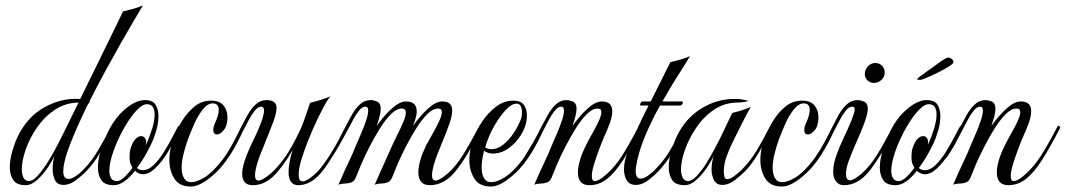

<svg xmlns="http://www.w3.org/2000/svg" viewBox="-20 -674 3908 704"><path d="M74 5Q41 5 28.5 -14Q16 -33 16 -60Q16 -89 25.5 -121Q35 -153 45 -173Q80 -246 143.5 -281Q207 -316 274 -311Q297 -358 322.5 -409.5Q348 -461 370.5 -507.5Q393 -554 409.5 -587.5Q426 -621 431 -632Q448 -636 468 -641.5Q488 -647 504 -654Q494 -637 472.5 -601Q451 -565 423.5 -516.5Q396 -468 366 -413Q336 -358 308 -302V-300Q308 -296 303 -293Q278 -242 257.5 -195Q237 -148 224.5 -109.5Q212 -71 212 -46Q212 -18 231 -18Q242 -18 256 -27Q270 -36 283 -49Q315 -81 338.5 -121Q362 -161 383 -201Q383 -203 385 -203Q392 -203 392 -195Q392 -195 387 -186Q382 -177 381 -176Q363 -141 344 -109Q325 -77 298 -48Q283 -32 259.5 -14Q236 4 213 4Q190 4 181.5 -14Q173 -32 173 -54Q173 -68 175 -81Q177 -94 180 -104Q173 -86 155.5 -60Q138 -34 116.5 -14.5Q95 5 74 5ZM86 -10Q100 -10 117.5 -29Q135 -48 152.5 -75.5Q170 -103 184 -129.5Q198 -156 205 -170L268 -298Q219 -297 180.5 -271Q142 -245 115 -205.5Q88 -166 74 -125Q60 -84 60 -54Q60 -34 66.5 -22Q73 -10 86 -10Z M397 5Q364 5 351.5 -13.5Q339 -32 339 -59Q339 -88 349 -120.5Q359 -153 368 -173Q395 -236 436 -271.5Q477 -307 511 -307Q540 -307 550.5 -290Q561 -273 561 -248Q561 -222 552.5 -193.5Q544 -165 534 -145Q522 -120 509 -98Q496 -76 482 -58Q491 -50 504 -50Q524 -50 543.5 -69Q563 -88 580.5 -116Q598 -144 611.5 -170Q625 -196 632 -209Q634 -212 636 -212Q638 -212 640 -208.5Q642 -205 640 -201Q624 -167 600.5 -125Q577 -83 548 -56Q536 -45 525 -40Q514 -35 505 -35Q488 -35 475 -48Q456 -23 436 -9Q416 5 397 5ZM409 -10Q420 -10 435 -23.5Q450 -37 466 -59Q466 -59 460.5 -69Q455 -79 455 -99Q455 -107 456 -116.5Q457 -126 461 -136Q468 -156 478 -165.5Q488 -175 498 -175Q507 -175 512.5 -166.5Q518 -158 515 -142Q529 -173 538 -202.5Q547 -232 547 -254Q547 -271 540.5 -281.5Q534 -292 518 -292Q504 -292 486 -274.5Q468 -257 449.5 -228.5Q431 -200 415.5 -167Q400 -134 390.5 -102.5Q381 -71 381 -48Q381 -31 387.5 -20.5Q394 -10 409 -10Z M680 10Q637 10 619 -19.5Q601 -49 601 -87Q601 -110 606 -132Q611 -154 618 -173Q629 -200 647.5 -230.5Q666 -261 692.5 -283Q719 -305 754 -305Q785 -305 799.5 -287.5Q814 -270 814 -244Q814 -213 800.5 -197Q787 -181 776 -181Q762 -181 762 -198Q762 -209 769 -224Q782 -252 782 -271Q782 -295 760 -295Q741 -295 723 -272Q705 -249 691.5 -218Q678 -187 669 -163Q659 -135 652.5 -108Q646 -81 646 -59Q646 -36 654.5 -21Q663 -6 681 -6Q702 -6 731.5 -24.5Q761 -43 795.5 -88Q830 -133 866 -211Q866 -212 868 -212Q871 -212 874.5 -209.5Q878 -207 876 -205Q827 -94 772.5 -42Q718 10 680 10Z M907 5Q868 5 868 -37Q868 -72 899 -139Q908 -157 919.5 -182Q931 -207 939.5 -230.5Q948 -254 948 -269Q948 -283 938 -283Q926 -283 914 -268Q902 -253 892.5 -234.5Q883 -216 877 -205Q862 -176 843 -142Q824 -108 805 -82H804Q802 -82 798.5 -84.5Q795 -87 796 -88Q815 -114 833.5 -148Q852 -182 865 -210Q876 -231 888.5 -253.5Q901 -276 918 -291.5Q935 -307 957 -307Q994 -307 994 -278Q994 -259 982 -227Q970 -195 950 -146Q932 -104 923.5 -75.5Q915 -47 915 -31Q915 -12 928 -12Q942 -12 973 -38Q1000 -62 1025 -97.5Q1050 -133 1079 -194Q1087 -210 1095.5 -234.5Q1104 -259 1110.5 -278Q1117 -297 1117 -297Q1134 -301 1155 -307.5Q1176 -314 1192 -321Q1182 -311 1163.5 -276Q1145 -241 1125.5 -196.5Q1106 -152 1092 -110Q1075 -62 1075 -33Q1075 -9 1090 -9Q1097 -9 1107.5 -15Q1118 -21 1133 -34Q1146 -45 1157.5 -60Q1169 -75 1180 -91Q1195 -113 1211.5 -142Q1228 -171 1248 -210Q1250 -213 1251 -213Q1254 -213 1256.5 -210.5Q1259 -208 1258 -206Q1204 -100 1163 -47.5Q1122 5 1074 5Q1055 5 1046.5 -8Q1038 -21 1038 -43Q1038 -60 1042 -81Q1046 -102 1053 -124Q1016 -60 982 -27.5Q948 5 907 5Z M1556 5Q1514 5 1514 -43Q1514 -81 1542 -140Q1551 -157 1564.5 -180.5Q1578 -204 1589 -227Q1600 -250 1600 -263Q1600 -276 1586 -276Q1567 -276 1546.5 -255.5Q1526 -235 1506 -203Q1486 -171 1468 -136Q1450 -101 1437 -70.5Q1424 -40 1418 -24Q1412 -9 1401 -5Q1390 -1 1377.5 -1Q1365 -1 1354 3Q1368 -29 1377 -49Q1386 -69 1395.5 -90Q1405 -111 1420 -145Q1428 -162 1439 -184Q1450 -206 1459 -227Q1468 -248 1468 -261Q1468 -276 1453 -276Q1434 -276 1413.5 -255.5Q1393 -235 1373 -203Q1353 -171 1335 -136Q1317 -101 1304 -70.5Q1291 -40 1285 -24Q1279 -9 1268 -5Q1257 -1 1244.5 -1Q1232 -1 1221 3Q1235 -29 1244 -49Q1253 -69 1263 -89.5Q1273 -110 1287 -145Q1295 -163 1305 -186.5Q1315 -210 1322.5 -232.5Q1330 -255 1330 -268Q1330 -283 1320 -283Q1308 -283 1296 -268Q1284 -253 1274.5 -234.5Q1265 -216 1259 -205Q1247 -182 1231.5 -154.5Q1216 -127 1201 -103Q1200 -100 1196 -100Q1193 -100 1191 -102Q1189 -104 1191 -108Q1207 -133 1221.5 -160.5Q1236 -188 1247 -210Q1258 -231 1270.5 -253.5Q1283 -276 1300 -291.5Q1317 -307 1339 -307Q1349 -307 1362 -302Q1376 -296 1376 -275Q1376 -264 1372 -248Q1368 -232 1361 -212Q1387 -249 1416 -275.5Q1445 -302 1469 -302Q1508 -302 1508 -265Q1508 -246 1494 -212Q1520 -249 1549 -275.5Q1578 -302 1602 -302Q1638 -302 1638 -269Q1638 -249 1627 -218Q1616 -187 1599 -146Q1581 -104 1572.5 -75.5Q1564 -47 1564 -31Q1564 -12 1577 -12Q1591 -12 1622 -38Q1651 -64 1676 -103.5Q1701 -143 1737 -211Q1737 -213 1739 -213Q1742 -213 1745 -210Q1748 -207 1746 -205Q1693 -99 1651 -47Q1609 5 1556 5Z M1780 10Q1737 10 1719 -19.5Q1701 -49 1701 -87Q1701 -110 1706 -132Q1711 -154 1718 -173Q1729 -200 1749.5 -230.5Q1770 -261 1799 -283Q1828 -305 1862 -305Q1890 -305 1901 -289.5Q1912 -274 1912 -251Q1912 -247 1912 -243.5Q1912 -240 1911 -235Q1908 -208 1890 -179Q1872 -150 1845 -130.5Q1818 -111 1787 -111Q1769 -111 1755 -121Q1746 -87 1746 -59Q1746 -36 1754.5 -21Q1763 -6 1781 -6Q1802 -6 1831.5 -24.5Q1861 -43 1895.5 -88Q1930 -133 1966 -211Q1966 -212 1968 -212Q1971 -212 1974.5 -209.5Q1978 -207 1976 -205Q1927 -94 1872.5 -42Q1818 10 1780 10ZM1782 -127Q1804 -127 1825 -143.5Q1846 -160 1863 -185.5Q1880 -211 1890 -237Q1894 -248 1894 -262Q1894 -275 1889.5 -284.5Q1885 -294 1874 -294Q1856 -294 1835 -271.5Q1814 -249 1796 -218.5Q1778 -188 1769 -163Q1766 -156 1763.5 -148.5Q1761 -141 1759 -133Q1771 -127 1782 -127Z M2141 5Q2099 5 2099 -42Q2099 -60 2106 -85Q2113 -110 2128 -140Q2136 -157 2149.5 -180.5Q2163 -204 2174 -227Q2185 -250 2185 -263Q2185 -276 2171 -276Q2152 -276 2131.5 -255.5Q2111 -235 2091 -203Q2071 -171 2053 -136Q2035 -101 2022 -70.5Q2009 -40 2003 -24Q1997 -9 1986 -5Q1975 -1 1962.5 -1Q1950 -1 1939 3Q1953 -29 1962 -49Q1971 -69 1981 -89.5Q1991 -110 2005 -145Q2013 -163 2023 -186.5Q2033 -210 2040.5 -232.5Q2048 -255 2048 -268Q2048 -283 2038 -283Q2026 -283 2014 -268Q2002 -253 1992.5 -234.5Q1983 -216 1977 -205Q1962 -176 1947 -148Q1932 -120 1913 -94H1912Q1909 -94 1905.5 -96Q1902 -98 1903 -99Q1920 -126 1935.5 -153Q1951 -180 1964 -207Q1975 -228 1988 -251.5Q2001 -275 2018 -291Q2035 -307 2057 -307Q2067 -307 2080 -302Q2094 -296 2094 -275Q2094 -264 2090 -248Q2086 -232 2079 -212Q2105 -249 2134 -275.5Q2163 -302 2187 -302Q2225 -302 2225 -266Q2225 -244 2212 -212Q2208 -201 2197.5 -177.5Q2187 -154 2176.5 -125.5Q2166 -97 2158 -71Q2150 -45 2150 -28Q2150 -10 2161 -10Q2168 -10 2179.5 -16.5Q2191 -23 2207 -38Q2236 -64 2261.5 -104Q2287 -144 2322 -211Q2322 -213 2324 -213Q2327 -213 2330 -210Q2333 -207 2331 -205Q2295 -135 2265.5 -88.5Q2236 -42 2206.5 -18.5Q2177 5 2141 5Z M2311 4Q2288 4 2278 -13Q2268 -30 2268 -53Q2268 -84 2281 -115Q2302 -170 2320.5 -210Q2339 -250 2358 -287H2331Q2327 -287 2327 -291Q2327 -294 2330 -298Q2333 -302 2337 -302H2366L2438 -446Q2455 -450 2474.5 -455.5Q2494 -461 2510 -468Q2494 -441 2466 -397.5Q2438 -354 2409 -302H2480Q2484 -302 2484 -298Q2484 -295 2481 -291Q2478 -287 2474 -287H2400Q2369 -232 2344.5 -173Q2320 -114 2312 -62Q2311 -58 2311 -53.5Q2311 -49 2311 -46Q2311 -19 2329 -19Q2340 -19 2354 -28.5Q2368 -38 2381 -51Q2413 -83 2436.5 -122Q2460 -161 2480 -201Q2482 -203 2483 -203Q2490 -203 2490 -195Q2489 -195 2484.5 -186Q2480 -177 2479 -176Q2461 -141 2442 -109Q2423 -77 2396 -48Q2381 -32 2358 -14Q2335 4 2311 4Z M2491 5Q2457 5 2444.5 -14Q2432 -33 2432 -61Q2432 -90 2442 -122Q2452 -154 2461 -173Q2493 -240 2550.5 -275.5Q2608 -311 2669 -311Q2677 -311 2685.5 -311Q2694 -311 2702 -309Q2722 -306 2722 -304Q2722 -302 2707.5 -300Q2693 -298 2686 -298Q2637 -298 2598.5 -272Q2560 -246 2533 -206Q2506 -166 2491.5 -124.5Q2477 -83 2477 -53Q2477 -34 2483.5 -22Q2490 -10 2503 -10Q2517 -10 2535 -29Q2553 -48 2570 -75.5Q2587 -103 2601 -129.5Q2615 -156 2622 -170L2665 -260Q2682 -264 2699.5 -269.5Q2717 -275 2733 -282Q2716 -253 2700.5 -221Q2685 -189 2669 -158Q2657 -135 2645.5 -104Q2634 -73 2634 -48V-44Q2634 -36 2636 -26.5Q2638 -17 2647 -17Q2658 -17 2675 -30.5Q2692 -44 2699 -51Q2731 -83 2754.5 -122Q2778 -161 2798 -201Q2800 -203 2801 -203Q2809 -203 2807 -195Q2807 -195 2802.5 -186Q2798 -177 2797 -176Q2778 -141 2759 -109Q2740 -77 2714 -48Q2698 -32 2675 -14Q2652 4 2629 4Q2607 4 2598 -13.5Q2589 -31 2589 -53Q2589 -67 2591.5 -80.5Q2594 -94 2597 -104Q2590 -86 2572.5 -60Q2555 -34 2533.5 -14.5Q2512 5 2491 5Z M2847 10Q2804 10 2786 -19.5Q2768 -49 2768 -87Q2768 -110 2773 -132Q2778 -154 2785 -173Q2796 -200 2814.5 -230.5Q2833 -261 2859.5 -283Q2886 -305 2921 -305Q2952 -305 2966.5 -287.5Q2981 -270 2981 -244Q2981 -213 2967.5 -197Q2954 -181 2943 -181Q2929 -181 2929 -198Q2929 -209 2936 -224Q2949 -252 2949 -271Q2949 -295 2927 -295Q2908 -295 2890 -272Q2872 -249 2858.5 -218Q2845 -187 2836 -163Q2826 -135 2819.5 -108Q2813 -81 2813 -59Q2813 -36 2821.5 -21Q2830 -6 2848 -6Q2869 -6 2898.5 -24.5Q2928 -43 2962.5 -88Q2997 -133 3033 -211Q3033 -212 3035 -212Q3038 -212 3041.5 -209.5Q3045 -207 3043 -205Q2994 -94 2939.5 -42Q2885 10 2847 10Z M3184 -370Q3170 -370 3160.5 -379.5Q3151 -389 3151 -402Q3151 -419 3162.5 -431Q3174 -443 3190 -443Q3204 -443 3214 -433Q3224 -423 3224 -408Q3224 -392 3212 -381Q3200 -370 3184 -370ZM3074 5Q3056 5 3045.5 -8.5Q3035 -22 3035 -44Q3035 -72 3046.5 -104Q3058 -136 3073.5 -168.5Q3089 -201 3101 -230Q3106 -244 3110 -255Q3114 -266 3114 -273Q3114 -283 3105 -283Q3093 -283 3081 -268Q3069 -253 3059.5 -234.5Q3050 -216 3044 -205Q3029 -176 3011.5 -145Q2994 -114 2976 -88Q2976 -87 2974 -87Q2972 -87 2969 -90Q2966 -93 2967 -94Q2986 -121 3002.5 -151.5Q3019 -182 3033 -210Q3043 -231 3055.5 -253.5Q3068 -276 3085 -291.5Q3102 -307 3124 -307Q3134 -307 3147 -302Q3162 -296 3162 -276Q3162 -266 3158.5 -252.5Q3155 -239 3149 -222Q3136 -188 3120.5 -153.5Q3105 -119 3092 -84Q3082 -57 3082 -36Q3082 -13 3097 -13Q3111 -13 3140 -38Q3169 -64 3194 -103.5Q3219 -143 3254 -210Q3255 -212 3258 -212Q3260 -212 3262.5 -209.5Q3265 -207 3264 -205Q3211 -102 3169 -48.5Q3127 5 3074 5Z M3264 5Q3231 5 3218.5 -13.5Q3206 -32 3206 -59Q3206 -88 3216 -120.5Q3226 -153 3235 -173Q3262 -236 3303 -271.5Q3344 -307 3378 -307Q3407 -307 3417.5 -290Q3428 -273 3428 -248Q3428 -222 3419.5 -193.5Q3411 -165 3401 -145Q3389 -120 3376 -98Q3363 -76 3349 -58Q3358 -50 3371 -50Q3391 -50 3410.5 -69Q3430 -88 3447.5 -116Q3465 -144 3478.5 -170Q3492 -196 3499 -209Q3501 -212 3503 -212Q3505 -212 3507 -208.5Q3509 -205 3507 -201Q3491 -167 3467.5 -125Q3444 -83 3415 -56Q3403 -45 3392 -40Q3381 -35 3372 -35Q3355 -35 3342 -48Q3323 -23 3303 -9Q3283 5 3264 5ZM3276 -10Q3287 -10 3302 -23.5Q3317 -37 3333 -59Q3333 -59 3327.5 -69Q3322 -79 3322 -99Q3322 -107 3323 -116.5Q3324 -126 3328 -136Q3335 -156 3345 -165.5Q3355 -175 3365 -175Q3374 -175 3379.5 -166.5Q3385 -158 3382 -142Q3396 -173 3405 -202.5Q3414 -232 3414 -254Q3414 -271 3407.5 -281.5Q3401 -292 3385 -292Q3371 -292 3353 -274.5Q3335 -257 3316.5 -228.5Q3298 -200 3282.5 -167Q3267 -134 3257.5 -102.5Q3248 -71 3248 -48Q3248 -31 3254.5 -20.5Q3261 -10 3276 -10ZM3353 -381Q3343 -381 3343 -384Q3343 -386 3354.5 -394.5Q3366 -403 3380 -413Q3394 -423 3401 -428Q3418 -441 3434.5 -452Q3451 -463 3457 -463Q3463 -463 3469.5 -458Q3476 -453 3476 -446Q3476 -441 3459.5 -430.5Q3443 -420 3420 -408.5Q3397 -397 3378 -389Q3359 -381 3353 -381Z M3677 5Q3635 5 3635 -42Q3635 -60 3642 -85Q3649 -110 3664 -140Q3672 -157 3685.5 -180.5Q3699 -204 3710 -227Q3721 -250 3721 -263Q3721 -276 3707 -276Q3688 -276 3667.5 -255.5Q3647 -235 3627 -203Q3607 -171 3589 -136Q3571 -101 3558 -70.5Q3545 -40 3539 -24Q3533 -9 3522 -5Q3511 -1 3498.5 -1Q3486 -1 3475 3Q3489 -29 3498 -49Q3507 -69 3517 -89.5Q3527 -110 3541 -145Q3549 -163 3559 -186.5Q3569 -210 3576.5 -232.5Q3584 -255 3584 -268Q3584 -283 3574 -283Q3562 -283 3550 -268Q3538 -253 3528.5 -234.5Q3519 -216 3513 -205Q3498 -176 3483 -148Q3468 -120 3449 -94H3448Q3445 -94 3441.5 -96Q3438 -98 3439 -99Q3456 -126 3471.5 -153Q3487 -180 3500 -207Q3511 -228 3524 -251.5Q3537 -275 3554 -291Q3571 -307 3593 -307Q3603 -307 3616 -302Q3630 -296 3630 -275Q3630 -264 3626 -248Q3622 -232 3615 -212Q3641 -249 3670 -275.5Q3699 -302 3723 -302Q3761 -302 3761 -266Q3761 -244 3748 -212Q3744 -201 3733.5 -177.5Q3723 -154 3712.5 -125.5Q3702 -97 3694 -71Q3686 -45 3686 -28Q3686 -10 3697 -10Q3704 -10 3715.5 -16.5Q3727 -23 3743 -38Q3772 -64 3797.5 -104Q3823 -144 3858 -211Q3858 -213 3860 -213Q3863 -213 3866 -210Q3869 -207 3867 -205Q3831 -135 3801.5 -88.5Q3772 -42 3742.5 -18.5Q3713 5 3677 5Z"/></svg>

Font: Mea Culpa
Style: Regular
Weight: 400
Designer: Robert E. Leuschke
Foundry: Robert E. Leuschke
Version: Version 1.010; ttfautohint (v1.8.3)